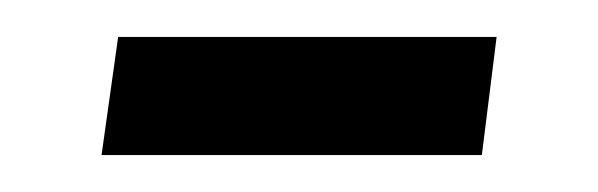

<svg xmlns="http://www.w3.org/2000/svg" viewBox="-20 -325 324 104"><path d="M35 -241 44 -305H249L241 -241Z"/></svg>

Font: Alumni Sans Thin SemiBold
Style: Italic
Weight: 600
Italic angle: -8°
Version: Version 1.016